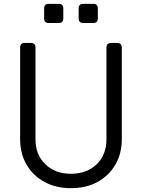

<svg xmlns="http://www.w3.org/2000/svg" viewBox="-20 -969 740 1001"><path d="M350 12Q271 12 211 -21Q151 -54 118 -111.5Q85 -169 85 -243V-721Q85 -745 109 -745H141Q165 -745 165 -721V-243Q165 -162 216.5 -112.5Q268 -63 350 -63Q433 -63 484 -112.5Q535 -162 535 -243V-721Q535 -745 559 -745H591Q615 -745 615 -721V-243Q615 -169 582 -111.5Q549 -54 489.5 -21Q430 12 350 12ZM234 -849Q210 -849 210 -873V-925Q210 -949 234 -949H286Q310 -949 310 -925V-873Q310 -849 286 -849ZM414 -849Q390 -849 390 -873V-925Q390 -949 414 -949H466Q490 -949 490 -925V-873Q490 -849 466 -849Z"/></svg>

Font: Pitagon Sans Text
Style: Regular
Weight: 400
Designer: Travis Tran
Foundry: Pitagon
Version: Version 1.001; ttfautohint (v1.8.4.7-5d5b);gftools[0.9.26]